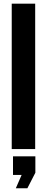

<svg xmlns="http://www.w3.org/2000/svg" viewBox="-20 -820 258 1056"><path d="M44.5 0V-800H173.5V0ZM67 215.5 99 142H51.5V40H174.5V130L130.5 215.5Z"/></svg>

Font: Big Shoulders Stencil Display Thin ExtraBold
Style: Regular
Weight: 800
Version: Version 2.001